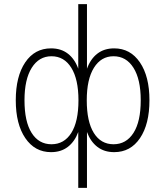

<svg xmlns="http://www.w3.org/2000/svg" viewBox="-20 -725 796 925"><path d="M357 180V-89Q340 -43 307 -17.5Q274 8 226 8Q148 8 102 -59.5Q56 -127 56 -242Q56 -357 101.5 -424.5Q147 -492 226 -492Q274 -492 307 -466.5Q340 -441 357 -394V-705H399V-394Q416 -441 449 -466.5Q482 -492 530 -492Q608 -492 654 -424.5Q700 -357 700 -242Q700 -127 654.5 -59.5Q609 8 530 8Q482 8 449 -17.5Q416 -43 399 -89V180ZM228 -30Q289 -30 323.5 -84.5Q358 -139 358 -242Q358 -343 323.5 -398.5Q289 -454 228 -454Q168 -454 133 -398.5Q98 -343 98 -242Q98 -139 132.5 -84.5Q167 -30 228 -30ZM527 -30Q588 -30 623 -84.5Q658 -139 658 -242Q658 -343 623 -398.5Q588 -454 527 -454Q467 -454 432.5 -398.5Q398 -343 398 -242Q398 -139 432 -84.5Q466 -30 527 -30Z"/></svg>

Font: Nunito Sans ExtraLight
Style: Regular
Weight: 200
Designer: Vernon Adams
Foundry: Vernon Adams
Version: Version 3.006; ttfautohint (v1.8.3)